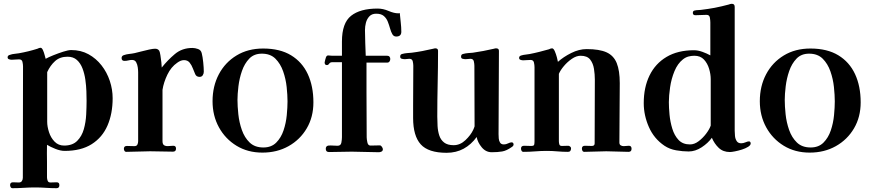

<svg xmlns="http://www.w3.org/2000/svg" viewBox="-20 -796 4588 1009"><path d="M435 -266Q435 -287 434 -316.5Q433 -346 428.5 -377.5Q424 -409 413.5 -436.5Q403 -464 384 -481Q365 -498 335 -498Q295 -498 269.5 -475Q244 -452 228 -417V-156Q228 -131 237.5 -101.5Q247 -72 267 -51.5Q287 -31 317 -31Q361 -31 385.5 -55.5Q410 -80 420.5 -117Q431 -154 433 -194.5Q435 -235 435 -266ZM572 -280Q572 -199 545 -136.5Q518 -74 462 -38.5Q406 -3 320 -3Q298 -3 271.5 -13.5Q245 -24 227 -35Q227 -13 226.5 9.5Q226 32 227 55V136Q227 145 230.5 154Q234 163 245 163Q253 163 261.5 162.5Q270 162 278 162Q292 162 292 177Q292 193 277 193Q249 193 221 191Q193 189 164 189Q135 189 105 191Q75 193 46 193Q39 193 36 187.5Q33 182 33 177Q33 162 48 162Q56 162 64 162.5Q72 163 79 163Q90 163 95 155.5Q100 148 100 138Q100 -8 100.5 -154.5Q101 -301 101 -447Q101 -458 98 -471Q95 -484 80 -484Q70 -484 60.5 -483Q51 -482 41 -482Q35 -482 27.5 -484.5Q20 -487 20 -495Q20 -501 24 -504Q28 -507 33 -508Q44 -512 56 -513Q68 -514 79 -516Q130 -525 177 -540Q181 -542 185 -543.5Q189 -545 193 -545Q200 -545 205.5 -533Q211 -521 214.5 -507Q218 -493 220 -487Q234 -495 260 -505.5Q286 -516 312.5 -524.5Q339 -533 354 -533Q405 -533 445 -511Q485 -489 513.5 -452.5Q542 -416 557 -371Q572 -326 572 -280Z M1051 -419Q1051 -409 1045.5 -400.5Q1040 -392 1029 -392Q1012 -392 1006 -406Q1000 -419 993.5 -436.5Q987 -454 976.5 -467Q966 -480 947 -480Q937 -480 928 -476Q919 -472 911 -466Q879 -444 859.5 -403.5Q840 -363 834 -324V-325Q834 -288 834 -251Q834 -214 834 -177V-54Q834 -37 843.5 -32Q853 -27 866.5 -28.5Q880 -30 891 -30Q905 -30 905 -15Q905 1 889 1Q859 1 829 0Q799 -1 769 -1Q738 -1 707 0.5Q676 2 644 2Q637 2 634 -3.5Q631 -9 631 -14Q631 -29 647 -29Q657 -29 666.5 -28.5Q676 -28 686 -28Q698 -28 702 -36Q706 -44 706 -54Q706 -125 706 -197Q706 -269 706 -340Q706 -359 706 -378Q706 -397 706 -416Q706 -427 704 -442Q702 -457 695.5 -469Q689 -481 674 -481Q664 -481 654.5 -478.5Q645 -476 634 -476Q619 -476 619 -491Q619 -502 630 -506Q644 -511 659 -512.5Q674 -514 688 -517Q701 -520 722 -525.5Q743 -531 763.5 -535.5Q784 -540 795 -540Q810 -540 817 -529Q820 -524 823 -505.5Q826 -487 828 -468Q830 -449 830 -441Q861 -480 899 -512Q937 -544 991 -544Q1005 -544 1020.5 -538.5Q1036 -533 1040 -517Q1045 -498 1048 -468.5Q1051 -439 1051 -419Z M1491 -263Q1491 -296 1486.5 -338.5Q1482 -381 1468 -421Q1454 -461 1427.5 -487.5Q1401 -514 1356 -514Q1315 -514 1290 -488Q1265 -462 1251.5 -423Q1238 -384 1233 -342.5Q1228 -301 1228 -271Q1228 -238 1232.5 -195.5Q1237 -153 1251 -113Q1265 -73 1292 -47Q1319 -21 1364 -21Q1406 -21 1431.5 -46.5Q1457 -72 1470 -110.5Q1483 -149 1487 -190.5Q1491 -232 1491 -263ZM1627 -258Q1627 -181 1592 -121.5Q1557 -62 1496.5 -28Q1436 6 1359 6Q1282 6 1223 -30Q1164 -66 1130.5 -127Q1097 -188 1097 -264Q1097 -343 1130 -405.5Q1163 -468 1223 -504.5Q1283 -541 1363 -541Q1451 -541 1509.5 -505.5Q1568 -470 1597.5 -406.5Q1627 -343 1627 -258Z M2089 -629Q2089 -604 2062 -604Q2049 -604 2042 -616Q2035 -628 2030 -646Q2025 -664 2018 -682Q2011 -700 1997 -712Q1983 -724 1957 -724Q1934 -724 1921 -710Q1908 -696 1903 -676.5Q1898 -657 1898 -638Q1898 -604 1899.5 -570.5Q1901 -537 1902 -503H2015Q2023 -503 2027 -498Q2031 -493 2031 -486Q2031 -479 2027 -473Q2023 -467 2015 -467H1906V-313Q1906 -254 1906.5 -194Q1907 -134 1907 -75Q1907 -65 1910.5 -48Q1914 -31 1927 -31Q1939 -31 1951.5 -31.5Q1964 -32 1976 -32Q1982 -32 1987 -24.5Q1992 -17 1992 -12Q1992 -3 1985 0.5Q1978 4 1971 4Q1935 4 1899.5 2.5Q1864 1 1829 1Q1799 1 1769 2Q1739 3 1709 3Q1692 3 1692 -14Q1692 -29 1706 -31Q1718 -32 1730 -31Q1742 -30 1754 -30Q1771 -30 1774 -46.5Q1777 -63 1777 -75V-469H1725Q1715 -469 1710 -461.5Q1705 -454 1698 -454Q1686 -454 1686 -468Q1686 -471 1689 -481.5Q1692 -492 1693 -495Q1697 -506 1707 -504.5Q1717 -503 1726 -503H1777V-578Q1777 -675 1825 -713Q1873 -751 1964 -751Q1993 -751 2022 -738.5Q2051 -726 2073 -726Q2078 -726 2081 -727Q2083 -703 2086 -678Q2089 -653 2089 -629Z M2679 -37Q2679 -29 2669 -23Q2642 -4 2619 0Q2596 4 2564 4Q2533 4 2511.5 -22Q2490 -48 2485 -76Q2456 -36 2416.5 -14.5Q2377 7 2327 7Q2231 7 2191 -37.5Q2151 -82 2151 -176V-243Q2151 -295 2151.5 -346.5Q2152 -398 2152 -450Q2152 -461 2149 -474Q2146 -487 2131 -487Q2125 -487 2119.5 -486Q2114 -485 2108 -485Q2101 -485 2092 -487Q2083 -489 2083 -498Q2083 -506 2086.5 -509Q2090 -512 2096 -513Q2107 -516 2120 -517Q2133 -518 2144 -519Q2199 -526 2257 -540Q2263 -542 2268 -542Q2282 -542 2282 -529Q2282 -443 2280 -356.5Q2278 -270 2278 -184Q2278 -160 2279.5 -133.5Q2281 -107 2288.5 -84Q2296 -61 2314 -47Q2332 -33 2364 -33Q2398 -33 2426 -59.5Q2454 -86 2467 -114Q2468 -116 2471 -123.5Q2474 -131 2474 -132Q2474 -212 2473.5 -291.5Q2473 -371 2473 -450Q2473 -461 2470 -474Q2467 -487 2452 -487Q2446 -487 2440 -486Q2434 -485 2427 -485Q2420 -485 2411.5 -487Q2403 -489 2403 -498Q2403 -506 2406.5 -509Q2410 -512 2416 -513Q2427 -516 2440 -517Q2453 -518 2465 -519Q2521 -527 2576 -540Q2579 -541 2581.5 -541.5Q2584 -542 2587 -542Q2602 -542 2602 -529Q2602 -420 2601 -310.5Q2600 -201 2600 -91Q2600 -81 2601 -68.5Q2602 -56 2608 -46.5Q2614 -37 2628 -37Q2639 -37 2650 -42.5Q2661 -48 2669 -48Q2674 -48 2676.5 -44.5Q2679 -41 2679 -37Z M3299 -14Q3299 2 3283 2Q3254 2 3224.5 0.5Q3195 -1 3166 -1Q3138 -1 3109 0.5Q3080 2 3051 2Q3044 2 3041 -3.5Q3038 -9 3038 -15Q3038 -30 3054 -30Q3063 -30 3072 -29.5Q3081 -29 3090 -29Q3105 -29 3105 -42Q3105 -126 3105.5 -210Q3106 -294 3106 -378Q3106 -405 3101.5 -434Q3097 -463 3081.5 -483Q3066 -503 3031 -503Q3009 -503 2985.5 -487Q2962 -471 2943.5 -449Q2925 -427 2917 -408V-54Q2917 -45 2919.5 -37Q2922 -29 2933 -29Q2941 -29 2949.5 -29.5Q2958 -30 2966 -30Q2971 -30 2976 -26Q2981 -22 2981 -17Q2981 2 2965 2Q2937 2 2909.5 -0.5Q2882 -3 2853 -3Q2823 -3 2792.5 -0.5Q2762 2 2731 2Q2724 2 2721 -3.5Q2718 -9 2718 -15Q2718 -30 2734 -30Q2743 -30 2752 -29.5Q2761 -29 2771 -29Q2785 -29 2787 -35Q2789 -41 2789 -54V-199Q2789 -260 2789 -321Q2789 -382 2789 -443Q2789 -454 2786 -467.5Q2783 -481 2768 -481Q2758 -481 2748.5 -480Q2739 -479 2729 -479Q2723 -479 2715.5 -481.5Q2708 -484 2708 -492Q2708 -498 2712 -501Q2716 -504 2721 -505Q2731 -508 2742 -509Q2753 -510 2763 -512Q2789 -517 2814.5 -523.5Q2840 -530 2865 -537Q2869 -539 2873 -540.5Q2877 -542 2881 -542Q2889 -542 2895.5 -527Q2902 -512 2906.5 -495Q2911 -478 2912 -471Q2941 -497 2982 -517.5Q3023 -538 3063 -538Q3130 -538 3167.5 -521Q3205 -504 3221 -464.5Q3237 -425 3237 -359Q3237 -281 3236 -203Q3235 -125 3235 -47Q3235 -37 3241.5 -32.5Q3248 -28 3258 -28Q3265 -28 3271.5 -29Q3278 -30 3285 -30Q3299 -30 3299 -14Z M3715 -380Q3715 -406 3706.5 -434.5Q3698 -463 3679.5 -483Q3661 -503 3629 -503Q3613 -503 3598 -499Q3583 -495 3569 -484Q3541 -462 3524.5 -422Q3508 -382 3501.5 -337.5Q3495 -293 3495 -259Q3495 -231 3498.5 -193.5Q3502 -156 3513 -120Q3524 -84 3546 -60.5Q3568 -37 3606 -37Q3629 -37 3651 -53.5Q3673 -70 3690.5 -93Q3708 -116 3715 -136ZM3925 -42Q3925 -33 3911.5 -24.5Q3898 -16 3879 -10Q3860 -4 3842 -0.5Q3824 3 3816 3Q3780 3 3757 -19Q3734 -41 3721 -72Q3701 -44 3667.5 -22Q3634 0 3599 0Q3568 0 3533.5 -6Q3499 -12 3472 -30Q3417 -67 3390 -128.5Q3363 -190 3363 -254Q3363 -337 3393.5 -399.5Q3424 -462 3483 -497Q3542 -532 3627 -532Q3648 -532 3671.5 -523.5Q3695 -515 3713 -505V-678Q3713 -689 3710.5 -703.5Q3708 -718 3693 -718Q3678 -718 3663.5 -717Q3649 -716 3635 -716Q3621 -716 3621 -728Q3621 -740 3632 -741Q3640 -743 3648 -743Q3656 -743 3663 -744Q3682 -746 3700 -749Q3718 -752 3736 -755Q3755 -759 3773 -763Q3791 -767 3809 -772Q3814 -774 3818 -775Q3822 -776 3826 -776Q3841 -776 3841 -760V-109Q3841 -97 3842.5 -81.5Q3844 -66 3851.5 -54.5Q3859 -43 3875 -43Q3886 -43 3897.5 -48Q3909 -53 3916 -53Q3921 -53 3923 -49.5Q3925 -46 3925 -42Z M4367 -263Q4367 -296 4362.5 -338.5Q4358 -381 4344 -421Q4330 -461 4303.5 -487.5Q4277 -514 4232 -514Q4191 -514 4166 -488Q4141 -462 4127.5 -423Q4114 -384 4109 -342.5Q4104 -301 4104 -271Q4104 -238 4108.5 -195.5Q4113 -153 4127 -113Q4141 -73 4168 -47Q4195 -21 4240 -21Q4282 -21 4307.5 -46.5Q4333 -72 4346 -110.5Q4359 -149 4363 -190.5Q4367 -232 4367 -263ZM4503 -258Q4503 -181 4468 -121.5Q4433 -62 4372.5 -28Q4312 6 4235 6Q4158 6 4099 -30Q4040 -66 4006.5 -127Q3973 -188 3973 -264Q3973 -343 4006 -405.5Q4039 -468 4099 -504.5Q4159 -541 4239 -541Q4327 -541 4385.5 -505.5Q4444 -470 4473.5 -406.5Q4503 -343 4503 -258Z"/></svg>

Font: Kaisei HarunoUmi
Style: Bold
Weight: 700
Designer: Font-Kai, 金井和夫
Foundry: KAZUO KANAI
Version: Version 5.003